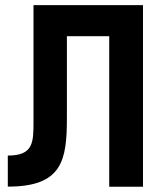

<svg xmlns="http://www.w3.org/2000/svg" viewBox="-20 -713 626 733"><path d="M9.8 -0.5C217.8 -0.5 235.4 -100.6 235.4 -262.7V-574.7H397V0H525.9V-693.4H107.9V-259.3C107.9 -256.3 107.9 -253.9 107.9 -251C107.9 -169.4 107.9 -119.1 9.8 -119.1Z"/></svg>

Font: Cascadia Mono NF
Style: Bold
Weight: 700
Monospace: yes
Designer: Aaron Bell
Foundry: Saja Typeworks
Version: Version 2404.023